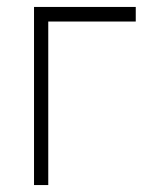

<svg xmlns="http://www.w3.org/2000/svg" viewBox="-20 -503 419 553"><path d="M371 -483V-441H119V30H78V-483Z"/></svg>

Font: Gmarket Sans TTF Light
Style: Regular
Weight: 300
Designer: Creative Director : Sungho Lee; Art Director : Kiwoong Choi; Project Manager : Sori Yang, Jongwook Yoon; Font Designer :
Foundry: Sandoll Inc.
Version: Version 1.000;hotconv 1.0.109;makeotfexe 2.5.65596